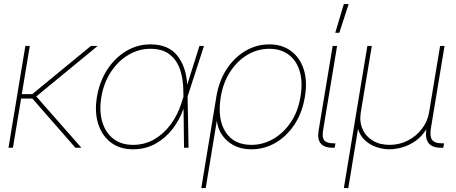

<svg xmlns="http://www.w3.org/2000/svg" viewBox="-20 -748 2307 972"><path d="M130.9 -515.6 90.3 -271.5H143.6L440.4 -515.6H474.6L163.6 -259.8L392.1 0H361.8L144 -249H86.9L45.4 0H22.9L108.4 -515.6Z M653.3 7.8Q586.9 7.8 541.5 -26.6Q496.1 -61 477.1 -121.1Q458 -181.2 470.7 -257.8Q483.9 -335 522.5 -394.8Q561 -454.6 617.9 -489Q674.8 -523.4 741.2 -523.4Q833 -523.4 877.9 -466.1Q922.9 -408.7 927.7 -318.8L989.7 -515.6H1012.7L929.7 -259.8L934.6 0H911.6L909.2 -197.8Q888.7 -140.1 852.3 -93.5Q815.9 -46.9 765.6 -19.5Q715.3 7.8 653.3 7.8ZM908.7 -258.3 908.2 -287.6Q907.7 -349.6 890.9 -397.7Q874 -445.8 837.6 -473.4Q801.3 -501 741.7 -501Q682.1 -501 629.9 -470Q577.6 -439 541.5 -384Q505.4 -329.1 493.2 -257.8Q481.4 -186.5 497.6 -131.6Q513.7 -76.7 553.7 -45.7Q593.8 -14.6 653.3 -14.6Q712.9 -14.6 761.5 -43Q810.1 -71.3 844.7 -118.9Q879.4 -166.5 897.5 -223.1Z M999 204.1 1075.2 -257.8Q1088.4 -338.4 1127.4 -397.9Q1166.5 -457.5 1222.7 -490.5Q1278.8 -523.4 1342.8 -523.4Q1407.2 -523.4 1452.4 -490.5Q1497.6 -457.5 1517.3 -397.9Q1537.1 -338.4 1523.4 -257.8Q1510.3 -177.2 1470.7 -117.4Q1431.2 -57.6 1374.5 -24.9Q1317.9 7.8 1252.9 7.8Q1179.2 7.8 1131.8 -33.9Q1084.5 -75.7 1078.1 -136.7H1077.6L1021.5 204.1ZM1252.9 -14.6Q1311 -14.6 1363 -44.4Q1415 -74.2 1451.9 -128.7Q1488.8 -183.1 1501 -257.8Q1513.7 -332.5 1497.3 -387.2Q1481 -441.9 1441.2 -471.4Q1401.4 -501 1343.3 -501Q1283.7 -501 1232.2 -470.2Q1180.7 -439.5 1145.3 -384.8Q1109.9 -330.1 1097.7 -257.8Q1079.6 -146 1121.6 -80.3Q1163.6 -14.6 1252.9 -14.6Z M1664.6 0Q1579.1 0 1592.8 -85.9L1664.1 -515.6H1686.5L1615.2 -85.9Q1609.9 -51.8 1622.1 -37.1Q1634.3 -22.5 1668.5 -22.5H1678.2L1674.3 0ZM1677.2 -582 1720.7 -727.5H1745.1L1697.8 -582Z M1720.7 204.1 1839.8 -515.6H1862.3L1806.6 -179.7Q1798.8 -132.3 1815.2 -95Q1831.5 -57.6 1867.2 -36.1Q1902.8 -14.6 1952.1 -14.6Q2002 -14.6 2044.4 -36.4Q2086.9 -58.1 2115.7 -95.5Q2144.5 -132.8 2152.3 -179.7L2208 -515.6H2230.5L2161.1 -96.7Q2154.8 -56.6 2168 -39.6Q2181.2 -22.5 2216.3 -22.5H2228L2224.1 0H2212.4Q2124.5 0 2138.2 -93.3Q2115.2 -56.6 2083.5 -34.4Q2051.8 -12.2 2017.1 -2.2Q1982.4 7.8 1952.1 7.8Q1921.4 7.8 1888.7 -2.4Q1856 -12.7 1830.1 -35.4Q1804.2 -58.1 1792.5 -94.7L1743.2 204.1Z"/></svg>

Font: Inter Display Thin
Style: Italic
Weight: 100
Italic angle: -9.39999°
Designer: Rasmus Andersson
Foundry: rsms
Version: Version 4.000;git-a52131595